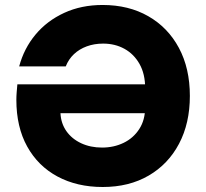

<svg xmlns="http://www.w3.org/2000/svg" viewBox="-20 -736 818 764"><path d="M557.6 -309.8V-385.3Q557.6 -441.6 535.3 -481.3Q513 -520.9 475.3 -541.7Q437.6 -562.5 390.4 -562.5Q355 -562.5 325.4 -551.6Q295.8 -540.8 274.3 -520.6Q252.9 -500.4 241.6 -471.8H56.3Q75.5 -543.5 121.3 -598.4Q167 -653.2 235.3 -684.7Q303.5 -716.2 388.3 -716.2Q492.1 -716.2 570.2 -671.4Q648.3 -626.7 691.9 -545.4Q735.5 -464 735.5 -354.3Q735.5 -245.6 692.4 -164Q649.3 -82.4 571.4 -37.2Q493.5 8.1 388.8 8.1Q286.5 8.1 208.8 -33.6Q131.2 -75.3 88.2 -153Q45.1 -230.7 45.1 -338.8Q45.1 -353.3 46.4 -369.2Q47.6 -385.2 49.1 -400.5H580.7V-285.6H220.6Q222.6 -244.9 244.3 -214Q266.1 -183.2 303 -166Q339.9 -148.8 386.1 -148.8Q432.9 -148.8 471.7 -167.5Q510.5 -186.2 534 -222.3Q557.6 -258.5 557.6 -309.8Z"/></svg>

Font: Poppins Variable
Style: Regular
Weight: 100
Designer: Jonny Pinhorn
Foundry: Indian Type Foundry
Version: Version 6.000